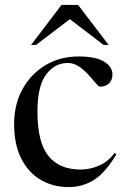

<svg xmlns="http://www.w3.org/2000/svg" viewBox="-20 -752 512 782"><path d="M299.5 -522Q371.5 -522 404.8 -500.5Q438 -479 438 -449.5Q438 -426 424.2 -412.5Q410.5 -399 387 -399Q382 -399 370 -413.5Q358 -428 340.5 -447.2Q323 -466.5 301.8 -481Q280.5 -495.5 256.5 -495.5Q202 -495.5 167.2 -447.8Q132.5 -400 132.5 -297.5Q132.5 -172 177.2 -116.8Q222 -61.5 308 -61.5Q348 -61.5 385 -78.2Q422 -95 446.5 -129L454 -123.5Q409.5 -49 363.2 -19.5Q317 10 259 10Q196.5 10 146.2 -19.2Q96 -48.5 66.8 -105.8Q37.5 -163 37.5 -247Q37.5 -327 71.8 -389Q106 -451 165.2 -486.5Q224.5 -522 299.5 -522ZM106.5 -569 230.5 -732H298L422.5 -569H402L264.5 -674L127 -569Z"/></svg>

Font: Newsreader Display
Style: Regular
Weight: 400
Designer: Hugues Gentile
Foundry: Production Type
Version: Version 1.001